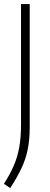

<svg xmlns="http://www.w3.org/2000/svg" viewBox="-24 -760 248 950"><path d="M26.5 170.5 -4.5 149.5Q25.5 102.5 44 60Q62.5 17.5 71.2 -31Q80 -79.5 80 -143.5V-740H123V-130Q123 -68.5 113 -19.8Q103 29 81.5 74Q60 119 26.5 170.5Z"/></svg>

Font: Encode Sans Condensed ExtraLight
Style: Regular
Weight: 200
Width: 3
Designer: Multiple Designers
Foundry: Impallari Type
Version: Version 3.000; ttfautohint (v1.8.3) -l 8 -r 50 -G 200 -x 14 